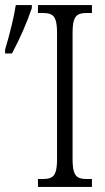

<svg xmlns="http://www.w3.org/2000/svg" viewBox="-66 -734 413 754"><path d="M83 -31H102Q124 -31 135.5 -37Q147 -43 152.5 -59.5Q158 -76 158 -109V-604Q158 -638 152.5 -654.5Q147 -671 135.5 -677Q124 -683 102 -683H83V-714H295V-683H275Q253 -683 241.5 -677Q230 -671 224.5 -654.5Q219 -638 219 -604V-110Q219 -76 224.5 -59.5Q230 -43 241.5 -37Q253 -31 275 -31H295V0H83ZM-46 -539Q-14 -648 -4 -714H59V-702Q29 -614 -19 -524H-46Z"/></svg>

Font: Noto Serif CondLight
Style: Regular
Weight: 300
Width: 3
Designer: Monotype Design Team
Foundry: Monotype Imaging Inc.
Version: Version 1.001